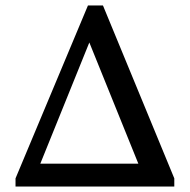

<svg xmlns="http://www.w3.org/2000/svg" viewBox="-20 -685 697 705"><path d="M37 0V-30L303 -665H358L620 -30V0ZM128 -84H488L308 -529Z"/></svg>

Font: Spectral Medium
Style: Regular
Weight: 500
Designer: Jean-Baptiste Levee
Foundry: Production Type
Version: Version 2.001